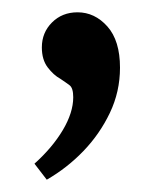

<svg xmlns="http://www.w3.org/2000/svg" viewBox="-20 -137 263 312"><path d="M56 155 36 129Q65 103 82 74.5Q99 46 99 21Q99 6 93 1.5Q87 -3 78 -9Q67 -15 57.5 -27.5Q48 -40 48 -60Q48 -84 64.5 -100.5Q81 -117 106 -117Q134 -117 154.5 -94Q175 -71 175 -27Q175 12 158.5 46.5Q142 81 115.5 108.5Q89 136 56 155Z"/></svg>

Font: Rasa Medium
Style: Regular
Weight: 500
Designer: Anna Giedrys (Yrsa+Rasa design), David Brezina (Yrsa art-direction, Rasa art-direction, design)
Foundry: Rosetta Type Foundry
Version: Version 2.004